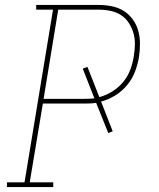

<svg xmlns="http://www.w3.org/2000/svg" viewBox="-20 -755 640 775"><path d="M8 0V-19H79L194 -716H126V-735H379Q406 -735 432.5 -729.5Q459 -724 480 -710.5Q501 -697 516 -676.5Q531 -656 538 -631Q545 -606 545 -579Q545 -552 541 -525Q536 -495 525 -466Q514 -437 493.5 -412Q473 -387 445.5 -370Q418 -353 388 -345L435 -225L417 -218L368 -340Q356 -338 344.5 -337.5Q333 -337 321 -337H153L100 -19H195V0ZM156 -356H321Q331 -356 341 -356.5Q351 -357 361 -358L314 -478L333 -485L381 -363Q408 -370 433.5 -386Q459 -402 477.5 -424.5Q496 -447 506 -474Q516 -501 520 -528Q524 -552 524.5 -576Q525 -600 518.5 -622Q512 -644 499.5 -663Q487 -682 468.5 -694Q450 -706 426.5 -711Q403 -716 379 -716H215Z"/></svg>

Font: Iosevka HT Thin Extended
Style: Italic
Weight: 100
Width: 7
Italic angle: -9°
Monospace: yes
Designer: Belleve Invis
Foundry: Belleve Invis
Version: Version 32.3.0; ttfautohint (v1.8.4)